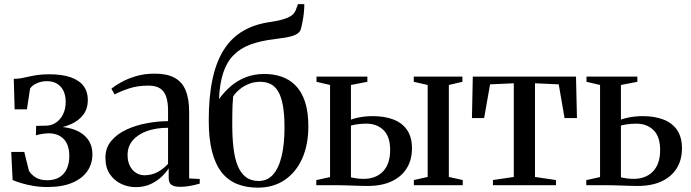

<svg xmlns="http://www.w3.org/2000/svg" viewBox="-20 -874 3261 906"><path d="M204 8.5Q167.5 8.5 136 3Q104.5 -2.5 80 -10Q55.5 -17.5 39.5 -24.5L33 -157H94.5L116 -70Q123 -54.5 144.8 -39Q166.5 -23.5 203 -23.5Q237 -23.5 260.2 -37.5Q283.5 -51.5 295.2 -77.2Q307 -103 307 -137.5Q307 -190.5 280.8 -217.8Q254.5 -245 208.5 -245Q199.5 -245 188.5 -243.5Q177.5 -242 167 -240Q156.5 -238 149.5 -235.5L150.5 -280L198 -281Q223.5 -281.5 244.2 -295.5Q265 -309.5 277.5 -334.8Q290 -360 290 -393.5Q290 -424 279.2 -445.8Q268.5 -467.5 248.8 -479.2Q229 -491 201.5 -491Q176 -491 153.5 -481Q131 -471 122 -456L107 -358H49L45 -502Q64.5 -502 81.8 -505.2Q99 -508.5 117.2 -512.8Q135.5 -517 158.2 -520.2Q181 -523.5 212 -523.5Q272.5 -523.5 313 -509.5Q353.5 -495.5 374 -468.5Q394.5 -441.5 394.5 -402.5Q394.5 -361.5 373.2 -333Q352 -304.5 314.5 -288Q277 -271.5 228.5 -265.5L244.5 -276Q295 -276 333.8 -261.2Q372.5 -246.5 394.2 -217.2Q416 -188 416 -145.5Q416 -101 392 -66.2Q368 -31.5 320.8 -11.5Q273.5 8.5 204 8.5Z M621 9Q584 9 551.5 -6.5Q519 -22 498.2 -52.5Q477.5 -83 477.5 -129.5Q477.5 -176.5 505 -209.2Q532.5 -242 576.8 -262.5Q621 -283 672.8 -292.5Q724.5 -302 773 -302.5V-353Q773 -389 765 -415.2Q757 -441.5 737 -455.8Q717 -470 680 -470Q630 -470 589.5 -456.8Q549 -443.5 521 -428.5L505.5 -455.5Q522.5 -469.5 552.5 -486.2Q582.5 -503 622.5 -514.8Q662.5 -526.5 710.5 -526.5Q768 -526.5 803.8 -507Q839.5 -487.5 856 -447.8Q872.5 -408 872.5 -347.5V-32L922.5 -29.5V-7.5Q912 -4.5 897.2 -1Q882.5 2.5 865.2 5Q848 7.5 830 7.5Q803.5 7.5 789.8 -1.2Q776 -10 776 -35V-80Q766.5 -63.5 745.2 -42.5Q724 -21.5 692.8 -6.2Q661.5 9 621 9ZM661.5 -47Q694.5 -47 722.5 -61.5Q750.5 -76 773 -101V-271Q717 -271 674 -255.8Q631 -240.5 606.5 -211.8Q582 -183 582 -142.5Q582 -113 592.8 -91.5Q603.5 -70 621.8 -58.5Q640 -47 661.5 -47Z M1196.5 11.5Q1142.5 11.5 1099.5 -5.5Q1056.5 -22.5 1026.5 -60Q996.5 -97.5 980.8 -158Q965 -218.5 965 -306Q965 -418.5 983 -501.5Q1001 -584.5 1037 -640.5Q1073 -696.5 1127.5 -728.2Q1182 -760 1254.5 -770Q1310.5 -778.5 1339.8 -791.5Q1369 -804.5 1377.5 -831.5L1386 -854.5H1416Q1416 -834.5 1413.8 -813.2Q1411.5 -792 1407.5 -771.5Q1403.5 -751 1398.5 -732.5Q1391 -717.5 1373.2 -709.5Q1355.5 -701.5 1330.2 -697.2Q1305 -693 1273.5 -689Q1209.5 -681.5 1162 -664Q1114.5 -646.5 1082.5 -614.2Q1050.5 -582 1033.5 -531Q1016.5 -480 1013.5 -406.5Q1037.5 -440 1068.8 -467Q1100 -494 1139.8 -509.5Q1179.5 -525 1228 -525Q1271 -525 1308.5 -512.2Q1346 -499.5 1374.5 -470.8Q1403 -442 1419 -394.5Q1435 -347 1435 -278Q1435 -190.5 1405.8 -125.5Q1376.5 -60.5 1323 -24.5Q1269.5 11.5 1196.5 11.5ZM1201 -20Q1241.5 -20 1268.5 -50.2Q1295.5 -80.5 1309 -137.2Q1322.5 -194 1322.5 -272.5Q1322.5 -336 1314.5 -378Q1306.5 -420 1291.8 -444Q1277 -468 1255.8 -478Q1234.5 -488 1208 -488Q1179 -488 1154.2 -478Q1129.5 -468 1110.5 -452.2Q1091.5 -436.5 1080 -418.5Q1078 -396 1077.2 -376.2Q1076.5 -356.5 1076.2 -334.8Q1076 -313 1076 -284.5Q1076 -224.5 1081.8 -175.8Q1087.5 -127 1101.5 -92.2Q1115.5 -57.5 1139.8 -38.8Q1164 -20 1201 -20Z M1933 0V-24.5L1998 -39V-473L1932.5 -488V-512.5H2162V-488L2098 -473V-39L2163.5 -24.5V0ZM1472.5 0V-24L1537.5 -38.5V-473L1473.5 -488V-512.5H1713.5V-488L1636 -473V-309.5Q1649 -314.5 1664.8 -318Q1680.5 -321.5 1699.2 -323.8Q1718 -326 1740 -326Q1794.5 -326 1836 -310.2Q1877.5 -294.5 1900.8 -260.8Q1924 -227 1924 -174Q1924 -119.5 1899.2 -79.8Q1874.5 -40 1827.8 -18.2Q1781 3.5 1715 3.5Q1702.5 3.5 1684 3Q1665.5 2.5 1645.8 1.8Q1626 1 1607.2 0.5Q1588.5 0 1574 0ZM1696 -30Q1753.5 -30 1787.2 -65Q1821 -100 1821 -166Q1821 -229.5 1789.8 -260Q1758.5 -290.5 1708.5 -290.5Q1688.5 -290.5 1669.2 -288Q1650 -285.5 1636 -281.5V-37Q1647 -34.5 1662.5 -32.2Q1678 -30 1696 -30Z M2306 0V-24.5L2404.5 -39V-481L2292.5 -476L2264.5 -317H2207L2211 -512.5H2698L2702.5 -317H2644L2616.5 -476L2504.5 -481V-39L2603.5 -24.5V0Z M2746.5 0V-24L2811.5 -38.5V-473L2747.5 -488V-512.5H2987.5V-488L2910 -473V-309.5Q2923 -314.5 2938.8 -318Q2954.5 -321.5 2973.2 -323.8Q2992 -326 3014 -326Q3068.5 -326 3110 -310.2Q3151.5 -294.5 3174.8 -260.8Q3198 -227 3198 -174Q3198 -119.5 3173.2 -79.8Q3148.5 -40 3101.8 -18.2Q3055 3.5 2989 3.5Q2976.5 3.5 2958 3Q2939.5 2.5 2919.8 1.8Q2900 1 2881.2 0.5Q2862.5 0 2848 0ZM2970 -30Q3027.5 -30 3061.2 -65Q3095 -100 3095 -166Q3095 -229.5 3063.8 -260Q3032.5 -290.5 2982.5 -290.5Q2962.5 -290.5 2943.2 -288Q2924 -285.5 2910 -281.5V-37Q2921 -34.5 2936.5 -32.2Q2952 -30 2970 -30Z"/></svg>

Font: Merriweather 120pt
Style: Regular
Weight: 400
Version: Version 2.100